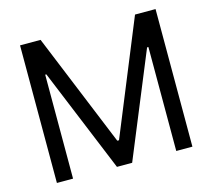

<svg xmlns="http://www.w3.org/2000/svg" viewBox="-101 -830 1056 953"><g transform="rotate(-15 426.5 -353.5)"><path d="M183.6 -707 421.9 -125H430.7L668.9 -707H774.4V0H691.4V-534.2H684.6L464.8 0H386.7L167 -534.2H161.1V0H78.1V-707Z"/></g></svg>

Font: Pretendard
Style: Regular
Weight: 400
Designer: Base glyphs from Inter by Rasmus Andersson; Hangeul glyphs from Noto Sans CJK(Source Han Sans) by Jang Soo-young and Kan
Foundry: Kil Hyung-jin
Version: Version 1.309